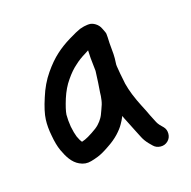

<svg xmlns="http://www.w3.org/2000/svg" viewBox="-100 -574 728 730"><g transform="rotate(-20 263.5 -209.0)"><path d="M296 -382C296 -372.7 295.7 -362.3 295 -351C295 -333.7 295.3 -316.3 296 -299C294 -283 292 -268 290 -254C287.3 -239.3 285.3 -226.7 284 -216C283.3 -207.3 281.7 -197.3 279 -186C277 -176.7 272.7 -165.3 266 -152C260 -138 254.7 -128 250 -122C246 -116 240.3 -109.7 233 -103C225.7 -96.3 215 -89.3 201 -82C187.7 -74.7 177 -69.7 169 -67C163.7 -65.7 159 -64.3 155 -63V-64C151 -69.3 147 -77.7 143 -89C139.7 -99.7 137 -114 135 -132C133.7 -149.3 133.7 -165.3 135 -180C137 -193.3 143.3 -213 154 -239C164.7 -264.3 177.3 -285.7 192 -303C207.3 -321.7 222 -336 236 -346C249.3 -356.7 265 -366.3 283 -375C287.7 -377.7 292 -380 296 -382ZM375 -441C371.7 -450.3 365.8 -458.2 357.5 -464.5C349.2 -470.8 340.7 -474 332 -474H326C318 -474 307.7 -472.3 295 -469C285 -465.7 268.8 -458.5 246.5 -447.5C224.2 -436.5 204.3 -424.3 187 -411C168.3 -397 149.3 -378.3 130 -355C110 -331 93.3 -302.7 80 -270C66 -237.3 57.7 -210.7 55 -190C52.3 -170 52.3 -148 55 -124C57 -100 61 -79.3 67 -62C73 -45.3 79.3 -31.7 86 -21C94.7 -7 105 3.3 117 10C131.7 18.7 147 21.3 163 18C171 16.7 180.7 14.3 192 11C205.3 7 221.3 -0.3 240 -11C258.7 -21 274.3 -31.7 287 -43C299.7 -54.3 309.3 -65 316 -75C321.3 -82.3 327 -91.7 333 -103C335 -96.3 337.3 -90 340 -84C346.7 -66.7 352.7 -51.7 358 -39C363.3 -25.7 367.7 -15 371 -7C375.7 5.7 382.7 17.7 392 29L403 42C409.7 50 418.7 54.7 430 56C441.3 57.3 451.3 54.5 460 47.5C468.7 40.5 473.5 31.3 474.5 20C475.5 8.7 472.7 -1 466 -9L455 -22C451 -27.3 448 -32.3 446 -37C442.7 -45.7 438.3 -56.3 433 -69C428.3 -82.3 422.3 -97.7 415 -115C408.3 -131 402 -148.7 396 -168C391.3 -183.3 387.7 -199 385 -215C385 -218.3 384.7 -221.7 384 -225C381.3 -246.3 379.3 -267.3 378 -288V-295C380.7 -313 382 -326.7 382 -336V-359V-380C382.7 -389.3 383 -397 383 -403V-417C383 -420.3 380.3 -428.3 375 -441Z"/></g></svg>

Font: Ruji's Handwriting Font v.2.0
Style: Medium
Weight: 500
Version: Version 2.0